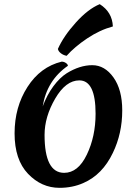

<svg xmlns="http://www.w3.org/2000/svg" viewBox="-20 -887 657 922"><path d="M361 -501Q296 -501 245 -413.5Q194 -326 194 -239Q194 -57 288 -57Q355 -57 397 -144.5Q439 -232 439 -341Q439 -501 361 -501ZM276 -591Q287 -591 296.5 -584.5Q306 -578 306 -571Q205 -501 185 -376Q206 -432 236.5 -473Q267 -514 300 -535Q363 -574 423 -574Q483 -574 525 -515Q567 -456 567 -357Q567 -246 522 -153Q472 -48 380 -8Q328 15 266 15Q179 15 114.5 -52.5Q50 -120 50 -246.5Q50 -373 112 -469.5Q174 -566 276 -591ZM258 -652Q285 -713 344 -778.5Q403 -844 459 -867Q519 -829 522 -760Q459 -743 398.5 -702.5Q338 -662 300 -619Q284 -622 272 -631.5Q260 -641 258 -652Z"/></svg>

Font: MeriendaOneRegular
Style: Regular
Weight: 400
Designer: Eduardo Rodriguez Tunni
Foundry: Eduardo Rodriguez Tunni
Version: Version 1.001